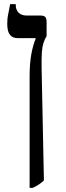

<svg xmlns="http://www.w3.org/2000/svg" viewBox="-20 -667 320 927"><path d="M123 240V-299Q123 -360 131 -404Q139 -448 152 -480V-483H64Q41 -483 28 -499Q15 -515 15 -552Q15 -565 16 -576Q17 -587 20.5 -603Q24 -619 29 -647H56V-644Q56 -619 70 -605.5Q84 -592 109 -592H175Q192 -592 198.5 -585Q205 -578 205 -559V-493Q195 -476 189.5 -458.5Q184 -441 182 -412.5Q180 -384 181 -333L192 204Q181 215 168 223.5Q155 232 138 240Z"/></svg>

Font: Noto Serif Hebrew
Style: Regular
Weight: 400
Designer: Monotype Design Team
Foundry: Monotype Imaging Inc.
Version: Version 2.003